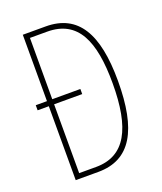

<svg xmlns="http://www.w3.org/2000/svg" viewBox="-133 -800 746 886"><g transform="rotate(-20 239.5 -357.0)"><path d="M197 -714H85V-388H30V-363H85V0H196C356 0 425 -124 425 -364C425 -596 356 -714 197 -714ZM195 -689C346 -689 398 -570 398 -362C398 -141 338 -25 194 -25H111V-363H249V-388H111V-689Z"/></g></svg>

Font: Noto Sans Devanagari ExtraCondensed Thin
Style: Regular
Weight: 100
Width: 2
Designer: Jelle Bosma - Monotype Design Team
Foundry: Monotype Imaging Inc.
Version: Version 2.004